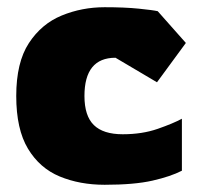

<svg xmlns="http://www.w3.org/2000/svg" viewBox="-20 -502 575 532"><path d="M270 10Q201 10 145.5 -13Q90 -36 57.5 -90Q25 -144 25 -236Q25 -329 60 -382.5Q95 -436 151 -459Q207 -482 270 -482Q325 -482 364.5 -478Q404 -474 417 -471L495 -383L415 -274L300 -342Q214 -342 214 -236Q214 -181 240 -155.5Q266 -130 320 -130Q374 -130 417 -145Q460 -160 484 -173V-29Q453 -13 402.5 -1.5Q352 10 270 10Z"/></svg>

Font: Rowdies
Style: Regular
Weight: 400
Designer: Jaikishan Patel
Version: Version 1.000; ttfautohint (v1.8.3)